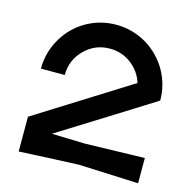

<svg xmlns="http://www.w3.org/2000/svg" viewBox="-105 -824 947 933"><g transform="rotate(15 368.5 -357.0)"><path d="M368.2 -595.7C408.2 -595.7 444.3 -584 476.6 -559.6C507.8 -535.2 529.3 -504.9 540 -468.8C330.1 -336.9 172.9 -238.3 68.4 -172.9C68.4 -95.7 68.4 -37.1 68.4 2C202.1 -4.9 301.8 -8.8 368.2 -11.7C502 -5.9 601.6 -2 668.9 1C668.9 -55.7 668.9 -97.7 668.9 -126C535.2 -123 435.5 -120.1 368.2 -118.2C294.9 -120.1 239.3 -122.1 202.1 -123C410.2 -252.9 565.4 -349.6 668.9 -415C668.9 -523.4 612.3 -617.2 526.4 -670.9C480.5 -699.2 426.8 -715.8 368.2 -715.8C259.8 -715.8 165 -659.2 113.3 -573.2C85 -527.3 68.4 -473.6 68.4 -415C122.1 -415 162.1 -415 188.5 -415C188.5 -464.8 206.1 -507.8 241.2 -543C276.4 -578.1 318.4 -595.7 368.2 -595.7Z"/></g></svg>

Font: DropForged
Style: Regular
Weight: 400
Designer: Antoine
Version: Version 1.0